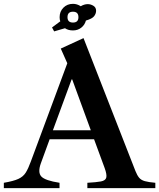

<svg xmlns="http://www.w3.org/2000/svg" viewBox="-42 -980 829 1000"><path d="M240 -816.5 229 -837 272 -869Q268.5 -877.5 268.5 -890.5Q268.5 -920 288.2 -940Q308 -960 338 -960Q359.5 -960 378.5 -947.5Q397 -958.5 415 -958.5Q430 -958.5 444.2 -950Q458.5 -941.5 458.5 -924Q458.5 -909.5 448.5 -896Q438.5 -882.5 405.5 -873Q399.5 -850 381.2 -835.8Q363 -821.5 338 -821.5Q313 -821.5 296.5 -833ZM338 -862.5Q366.5 -862.5 366.5 -890.5Q366.5 -919 338 -919Q309.5 -919 309.5 -890.5Q309.5 -862.5 338 -862.5ZM-22 0V-28Q28 -36.5 53.2 -48Q78.5 -59.5 91.8 -80.5Q105 -101.5 118.5 -138.5L308.5 -650.5L274.5 -727L393 -781.5L663.5 -89Q672.5 -66.5 682.8 -54.2Q693 -42 712.5 -36.5Q732 -31 767 -28V0H413V-28Q459.5 -30.5 483.5 -35Q507.5 -39.5 511.5 -55Q515.5 -70.5 503 -105L448 -254.5H216.5L171 -130Q153.5 -81.5 173.5 -60.5Q193.5 -39.5 268 -28V0ZM331 -566.5 233.5 -301.5H431L334 -566.5Z"/></svg>

Font: Libre Caslon Text Medium
Style: Regular
Weight: 500
Designer: Pablo Impallari, Rodrigo Fuenzalida, Katja Schimmel
Foundry: Pablo Impallari, Rodrigo Fuenzalida
Version: Version 2.000